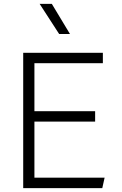

<svg xmlns="http://www.w3.org/2000/svg" viewBox="-20 -973 630 993"><path d="M100 0V-700H512V-646H158V-398H472V-344H158V-54H521L509 0ZM286 -797 185 -953H248L342 -797Z"/></svg>

Font: Geologica-Sharp
Style: Regular
Weight: 100
Designer: Sindre Bremnes, Frode Helland
Foundry: Monokrom Skriftforlag AS
Version: Version 1.010;gftools[0.9.28]